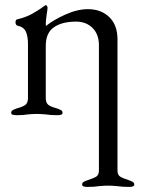

<svg xmlns="http://www.w3.org/2000/svg" viewBox="-20 -450 567 755"><path d="M303 276Q303 269 308.5 265.5Q314 262 326 258Q348 251 358.5 244.5Q369 238 369 220V-272Q369 -315 344 -340Q319 -365 279 -365Q219 -365 187 -339Q176 -331 168 -313.5Q160 -296 160 -268V-62Q161 -44 171 -37Q181 -30 203 -24Q215 -20 220.5 -16.5Q226 -13 226 -6Q226 3 206 3Q178 3 161 0Q139 -2 125 -2Q108 -2 88 0Q73 3 47 3Q35 3 29.5 1Q24 -1 24 -6Q24 -13 29.5 -16.5Q35 -20 47 -24Q69 -30 79 -37Q89 -44 90 -62V-277Q90 -308 81.5 -326Q73 -344 49 -349Q45 -350 43 -353.5Q41 -357 41 -362Q41 -373 48 -374Q82 -382 107 -396Q132 -410 158 -429L160 -430Q164 -430 167 -421Q167 -413 164 -396Q160 -368 160 -356Q160 -349 161 -348Q189 -371 236.5 -392.5Q284 -414 326 -414Q377 -414 409.5 -383Q442 -352 442 -295V220Q442 238 452.5 244.5Q463 251 485 258Q497 262 502.5 265.5Q508 269 508 276Q508 285 488 285Q460 285 442 282Q420 280 405 280Q391 280 369 282Q353 285 323 285Q303 285 303 276Z"/></svg>

Font: EB Garamond
Style: Regular
Weight: 400
Designer: Georg Duffner and Octavio Pardo
Foundry: Georg Duffner
Version: Version 1.000; ttfautohint (v1.6)